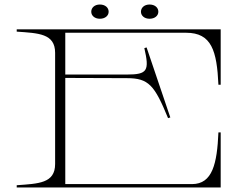

<svg xmlns="http://www.w3.org/2000/svg" viewBox="-20 -830 1105 850"><path d="M804 -685C917 -685 940 -605 947 -455H957V-700H54V-690C150 -683 224 -682 224 -596V-104C224 -18 150 -17 54 -10V0H957V-244H947C941 -106 921 -15 830 -15H269V-485L542 -484C638 -484 664 -453 724 -307L734 -310L629 -620L619 -617C642 -517 633 -500 542 -500H269V-685ZM422 -747C446 -747 461 -761 461 -778C461 -796 446 -810 422 -810C399 -810 384 -796 384 -778C384 -761 399 -747 422 -747ZM642 -747C666 -747 681 -761 681 -778C681 -796 666 -810 642 -810C619 -810 604 -796 604 -778C604 -761 619 -747 642 -747Z"/></svg>

Font: Sprat Extended Thin
Style: Regular
Weight: 100
Width: 9
Designer: Ethan Nakache
Foundry: Collletttivo
Version: Version 2.000;Glyphs 3.2 (3217)